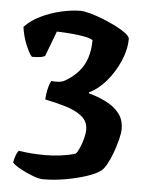

<svg xmlns="http://www.w3.org/2000/svg" viewBox="-50 -606 569 752"><g transform="rotate(5 234.5 -230.0)"><path d="M147 105Q132 105 106.5 95.5Q81 86 57.5 73Q34 60 25 50Q28 31 34 17.5Q40 4 44 2Q67 6 93.5 8Q120 10 147 10Q177 10 208 6Q239 2 266 -6Q273 -13 280.5 -30Q288 -47 293.5 -67.5Q299 -88 299 -103Q299 -136 273.5 -156Q248 -176 209 -187.5Q170 -199 129 -207Q129 -215 131 -229.5Q133 -244 137 -258.5Q141 -273 146 -281Q158 -280 172 -280.5Q186 -281 198 -287Q230 -305 251.5 -329.5Q273 -354 283 -385.5Q293 -417 293 -455Q281 -462 260 -466Q239 -470 211.5 -472.5Q184 -475 151 -476L114 -378Q111 -374 98 -371.5Q85 -369 62 -369Q51 -381 37.5 -413.5Q24 -446 19 -483Q43 -509 81 -527.5Q119 -546 160.5 -555.5Q202 -565 237 -565Q251 -565 274.5 -558.5Q298 -552 326 -541Q354 -530 378.5 -517.5Q403 -505 418.5 -493Q434 -481 434 -472Q434 -429 414 -383.5Q394 -338 363 -302Q332 -266 297 -250V-246Q335 -236 367 -219.5Q399 -203 418 -178.5Q437 -154 437 -118Q437 -101 430.5 -75.5Q424 -50 414.5 -24Q405 2 394 22Q383 42 373 50Q356 64 318.5 76.5Q281 89 235.5 97Q190 105 147 105Z"/></g></svg>

Font: Texturina Medium 12pt
Style: Bold
Weight: 700
Version: Version 1.002